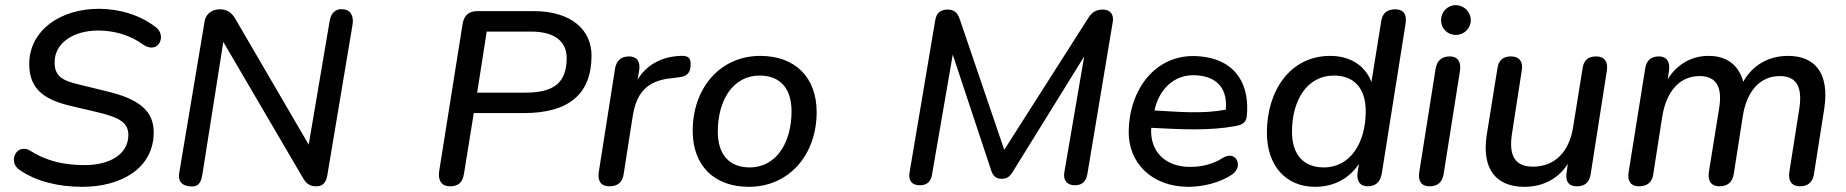

<svg xmlns="http://www.w3.org/2000/svg" viewBox="-20 -713 7134 742"><path d="M298 9C449 9 574 -63 574 -202C574 -285 516 -331 393 -360L287 -386C223 -401 191 -417 191 -472C191 -546 262 -595 360 -595C422 -595 484 -577 534 -540C594 -501 625 -577 582 -608C519 -657 437 -679 362 -679C215 -679 93 -597 93 -465C93 -367 154 -328 248 -305L354 -280C444 -259 476 -238 476 -191C476 -120 409 -75 307 -75C231 -75 162 -89 98 -130C44 -163 8 -87 56 -56C123 -10 210 9 298 9Z M712 7C743 11 756 -2 762 -38L843 -551L1151 -25C1164 -3 1177 7 1203 7C1227 7 1240 -7 1245 -36L1342 -615C1348 -647 1338 -674 1307 -677C1277 -681 1259 -663 1254 -632L1173 -154L889 -641C873 -668 854 -677 829 -677C805 -677 777 -664 771 -632L673 -47C666 -13 683 4 712 7Z M1719 7C1751 7 1768 -8 1773 -41L1811 -276H2004C2178 -276 2265 -349 2266 -496C2267 -596 2190 -670 2042 -670H1825C1793 -670 1774 -655 1768 -622L1677 -50C1672 -14 1688 7 1719 7ZM2010 -355H1824L1861 -591H2032C2128 -591 2170 -549 2170 -489C2170 -391 2118 -355 2010 -355Z M2334 7C2367 7 2385 -8 2390 -39L2425 -263C2439 -350 2476 -402 2578 -411L2601 -414C2635 -417 2649 -431 2649 -465C2649 -489 2640 -499 2608 -497C2538 -494 2478 -463 2444 -405L2450 -440C2456 -475 2441 -495 2411 -495C2381 -495 2362 -479 2357 -448L2294 -48C2289 -13 2303 7 2334 7Z M2874 9C3027 9 3136 -112 3136 -280C3136 -413 3054 -497 2918 -497C2765 -497 2657 -375 2657 -207C2657 -74 2739 9 2874 9ZM2877 -66C2800 -66 2754 -114 2754 -204C2754 -325 2812 -421 2916 -421C2993 -421 3039 -373 3039 -283C3039 -163 2981 -66 2877 -66Z M3535 3C3563 3 3578 -12 3582 -39L3662 -502L3811 -53C3818 -32 3830 -22 3851 -22C3870 -22 3881 -29 3892 -46L4170 -495L4093 -46C4088 -15 4105 3 4134 3C4162 3 4177 -12 4182 -39L4280 -626C4286 -657 4271 -676 4242 -676C4217 -676 4201 -666 4188 -647L3861 -134L3689 -639C3680 -665 3667 -676 3642 -676C3614 -676 3598 -662 3594 -633L3495 -46C3490 -15 3504 3 3535 3Z M4573 9C4628 9 4696 -7 4742 -39C4787 -70 4757 -134 4706 -103C4667 -78 4624 -68 4579 -68C4483 -68 4423 -128 4429 -219C4548 -213 4653 -207 4756 -226C4776 -230 4795 -237 4798 -262C4811 -376 4764 -487 4606 -496C4446 -505 4345 -368 4342 -208C4339 -84 4431 9 4573 9ZM4442 -286V-288C4458 -362 4513 -428 4604 -422C4693 -416 4724 -361 4717 -289C4624 -272 4537 -281 4442 -286Z M5062 9C5136 9 5195 -24 5232 -80L5227 -50C5221 -15 5235 7 5265 7C5296 7 5314 -9 5320 -42L5412 -622C5418 -658 5403 -677 5373 -677C5341 -677 5323 -663 5318 -632L5280 -396C5254 -464 5193 -497 5121 -497C4966 -497 4876 -363 4876 -200C4876 -72 4950 9 5062 9ZM5096 -66C5019 -66 4973 -114 4973 -204C4973 -325 5031 -421 5135 -421C5212 -421 5258 -373 5258 -283C5258 -163 5200 -66 5096 -66Z M5504 7C5536 7 5554 -9 5559 -40L5622 -438C5628 -474 5613 -495 5583 -495C5551 -495 5533 -478 5528 -447L5465 -49C5459 -13 5474 7 5504 7ZM5606 -578C5638 -578 5664 -603 5664 -635C5664 -667 5638 -693 5606 -693C5574 -693 5549 -667 5549 -635C5549 -603 5574 -578 5606 -578Z M5871 9C5944 9 6003 -23 6039 -80L6034 -44C6029 -10 6044 7 6074 7C6104 7 6122 -8 6127 -38L6190 -441C6195 -475 6180 -495 6148 -495C6118 -495 6100 -480 6096 -449L6060 -225C6046 -129 5991 -69 5904 -69C5836 -69 5810 -110 5823 -195L5861 -441C5867 -475 5851 -495 5819 -495C5789 -495 5771 -480 5767 -449L5726 -194C5704 -55 5766 9 5871 9Z M6313 7C6345 7 6365 -8 6369 -39L6404 -263C6420 -361 6472 -419 6548 -419C6612 -419 6637 -378 6624 -296L6584 -48C6579 -13 6594 7 6625 7C6656 7 6675 -9 6680 -39L6715 -263C6730 -361 6782 -419 6858 -419C6922 -419 6946 -378 6934 -296L6895 -48C6890 -13 6905 7 6936 7C6967 7 6985 -9 6990 -39L7030 -293C7051 -432 6993 -497 6890 -497C6813 -497 6752 -460 6717 -397C6699 -463 6652 -497 6583 -497C6518 -497 6462 -466 6425 -407L6430 -440C6435 -474 6421 -495 6391 -495C6361 -495 6342 -479 6338 -448L6274 -48C6268 -13 6283 7 6313 7Z"/></svg>

Font: SN Pro Medium
Style: Italic
Weight: 400
Italic angle: -9°
Designer: Tobias Whetton
Foundry: Supernotes
Version: Version 1.001;Glyphs 3.2 (3249)